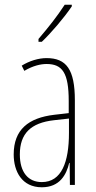

<svg xmlns="http://www.w3.org/2000/svg" viewBox="-20 -783 406 813"><path d="M284 -756V-763H254C220 -711 188 -671 143 -618V-606H157C196 -643 251 -707 284 -756ZM177 -537C143 -537 104 -525 72 -505L83 -483C120 -505 153 -512 177 -512C244 -512 271 -475 271 -355V-304L210 -297C100 -284 38 -234 38 -129C38 -57 73 10 157 10C233 10 261 -43 273 -93H275L276 0H297V-358C297 -489 261 -537 177 -537ZM209 -274 272 -281V-220C272 -97 241 -12 157 -12C99 -12 64 -54 64 -129C64 -217 110 -263 209 -274Z"/></svg>

Font: Noto Sans Arabic ExtCond Thin
Style: Regular
Weight: 100
Width: 2
Designer: Monotype Design Team, Nadine Chahine, Nizar Qandah and Khaled Hosny
Foundry: Monotype Imaging Inc.
Version: Version 2.012